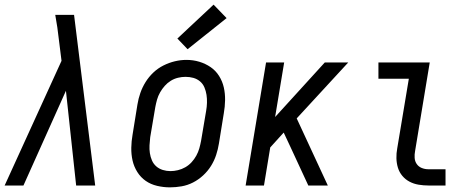

<svg xmlns="http://www.w3.org/2000/svg" viewBox="-30 -799 2050 827"><path d="M-10 0 235 -537 224 -625Q221 -653 217 -680.5Q213 -708 208 -735H289L380 0H298L254 -408L71 0Z M702 8Q674 8 646.5 1.5Q619 -5 597.5 -20Q576 -35 561.5 -58Q547 -81 541 -107.5Q535 -134 535.5 -162.5Q536 -191 541 -219L562 -349Q566 -374 574.5 -398.5Q583 -423 597 -445.5Q611 -468 630.5 -486.5Q650 -505 674 -517Q698 -529 723 -535Q748 -541 773 -541Q802 -541 828.5 -533Q855 -525 877 -510Q899 -495 913.5 -472Q928 -449 934 -422.5Q940 -396 939.5 -367.5Q939 -339 934 -311L913 -181Q909 -156 901 -131.5Q893 -107 879 -84.5Q865 -62 845 -43.5Q825 -25 801.5 -13Q778 -1 752.5 3.5Q727 8 702 8ZM704 -62Q720 -62 736.5 -66Q753 -70 768 -78.5Q783 -87 795 -100Q807 -113 815.5 -128.5Q824 -144 828.5 -160Q833 -176 836 -192L858 -322Q861 -339 861.5 -356.5Q862 -374 859.5 -390.5Q857 -407 850.5 -422.5Q844 -438 831.5 -448.5Q819 -459 803 -463.5Q787 -468 769 -468Q753 -468 736.5 -464Q720 -460 705.5 -451Q691 -442 679.5 -429Q668 -416 659.5 -401Q651 -386 646.5 -370Q642 -354 639 -338L617 -208Q615 -191 614 -173.5Q613 -156 615.5 -139.5Q618 -123 624.5 -108Q631 -93 643 -82.5Q655 -72 671 -67Q687 -62 704 -62ZM778 -587 734 -633 890 -779 946 -721Z M1028 0 1116 -530H1194L1155 -295L1369 -530H1470L1248 -289L1382 0H1298L1222 -164L1192 -228L1134 -164L1107 0Z M1815 0Q1794 0 1773 -3.5Q1752 -7 1734 -16.5Q1716 -26 1703 -41.5Q1690 -57 1684 -76.5Q1678 -96 1677.5 -117.5Q1677 -139 1681 -160L1731 -460H1600V-530H1821L1758 -149Q1755 -134 1756 -119Q1757 -104 1765 -92.5Q1773 -81 1786.5 -75.5Q1800 -70 1815 -70H1889V0Z"/></svg>

Font: Iosevka Slab
Style: Italic
Weight: 400
Italic angle: -9°
Monospace: yes
Designer: Belleve Invis
Foundry: Belleve Invis
Version: Version 11.1.0; ttfautohint (v1.8.3)